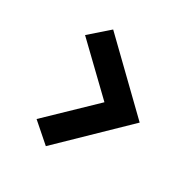

<svg xmlns="http://www.w3.org/2000/svg" viewBox="-120 -629 678 696"><g transform="rotate(30 219.0 -281.0)"><path d="M82 -105.5 264.6 -281.2 82 -457 160.2 -525.4 412.1 -281.2 160.2 -37.1Z"/></g></svg>

Font: Sudo
Style: Bold
Weight: 700
Monospace: yes
Designer: Jens Kutilek
Foundry: Jens Kutilek
Version: Version 0.040